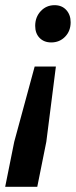

<svg xmlns="http://www.w3.org/2000/svg" viewBox="-39 -563 293 742"><path d="M97 -463Q97 -497 118.5 -520Q140 -543 172 -543Q200 -543 217 -524.5Q234 -506 234 -477Q234 -443 212.5 -421Q191 -399 159 -399Q131 -399 114 -416.5Q97 -434 97 -463ZM-19 159 16 -15 95 -306H177L140 -15L105 159Z"/></svg>

Font: Gontserrat Medium
Style: Italic
Weight: 500
Italic angle: -11.3°
Designer: Julieta Ulanovsky
Foundry: Julieta Ulanovsky
Version: Version 6.001